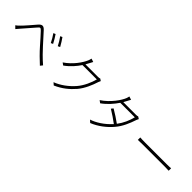

<svg xmlns="http://www.w3.org/2000/svg" viewBox="256 -2103 3447 3447"><g transform="rotate(45 1980.0 -379.5)"><path d="M680 -653 640 -636C671 -594 712 -523 734 -477L774 -496C751 -544 703 -620 680 -653ZM805 -702 766 -684C798 -642 839 -573 862 -526L903 -546C878 -593 829 -670 805 -702ZM57 -252 106 -204C120 -221 141 -247 161 -269C208 -323 313 -441 365 -503C402 -547 412 -546 452 -505C499 -457 566 -379 638 -298C708 -217 812 -116 883 -51L919 -96C822 -178 722 -284 670 -342C603 -415 529 -498 480 -552C426 -611 386 -606 336 -548C277 -479 174 -358 123 -309C99 -285 79 -267 57 -252Z M1812 -655C1800 -649 1784 -647 1759 -647H1444C1460 -674 1474 -700 1485 -723C1492 -737 1501 -756 1513 -776L1448 -797C1445 -776 1435 -747 1429 -733C1389 -640 1288 -489 1130 -382L1176 -349C1282 -424 1359 -516 1415 -600H1780C1753 -499 1696 -362 1611 -264C1515 -153 1392 -63 1265 -15L1310 24C1456 -40 1563 -128 1655 -235C1740 -336 1799 -478 1832 -585C1835 -596 1846 -618 1851 -629Z M2774 -656C2762 -650 2748 -648 2723 -648H2404C2421 -677 2435 -703 2446 -726C2454 -742 2463 -759 2473 -776L2409 -797C2405 -780 2401 -759 2395 -744C2362 -656 2244 -481 2078 -373L2125 -339C2234 -417 2316 -515 2374 -601H2743C2719 -501 2669 -385 2597 -291C2532 -339 2440 -399 2361 -445L2329 -407C2408 -358 2499 -299 2563 -249C2449 -122 2312 -38 2203 -4L2249 38C2390 -18 2522 -120 2615 -232C2700 -331 2754 -458 2798 -590C2801 -600 2810 -619 2816 -629Z M3068 -353C3095 -355 3140 -356 3195 -356H3750C3796 -356 3833 -354 3851 -353V-415C3831 -413 3801 -411 3749 -411H3195C3136 -411 3094 -413 3068 -415Z"/></g></svg>

Font: Noto Sans Japanese Light
Style: Regular
Weight: 300
Designer: Ryoko NISHIZUKA (kana & ideographs); Paul D. Hunt (Latin, Greek & Cyrillic); Wenlong ZHANG (bopomofo); Sandoll Communica
Foundry: Adobe Systems Incorporated
Version: Version 1.000;PS 1;hotconv 1.0.78;makeotf.lib2.5.61930